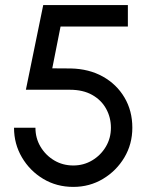

<svg xmlns="http://www.w3.org/2000/svg" viewBox="-20 -720 599 753"><path d="M267.5 13Q202 13 149.5 -18.5Q97 -50 66 -102.8Q35 -155.5 35 -219H119Q119 -178 139 -144.5Q159 -111 192.5 -91Q226 -71 267.5 -71Q308 -71 341.5 -91Q375 -111 395 -144.5Q415 -178 415 -219Q415 -259.5 396.2 -293.5Q377.5 -327.5 341.5 -347.8Q305.5 -368 254 -368H81.5L149.5 -700H481.5V-616H217.5L185 -452L257.5 -451.5Q329 -450 383.2 -419.8Q437.5 -389.5 468.2 -337.5Q499 -285.5 499 -219Q499 -155 467.8 -102.5Q436.5 -50 384 -18.5Q331.5 13 267.5 13Z"/></svg>

Font: Urbanist Medium
Style: Regular
Weight: 500
Designer: Corey Hu
Foundry: Corey Hu
Version: Version 1.321; ttfautohint (v1.8.4.7-5d5b)